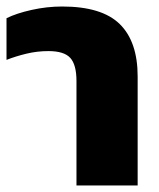

<svg xmlns="http://www.w3.org/2000/svg" viewBox="-20 -570 488 590"><path d="M215 0V-321Q215 -371 196 -392Q177 -413 129 -413Q94 -413 61 -405Q28 -397 0 -386V-514Q30 -529 77 -539.5Q124 -550 171 -550Q293 -550 348 -496Q403 -442 403 -335V0Z"/></svg>

Font: Kanit
Style: Bold
Weight: 700
Designer: Katatrad Team
Foundry: CadsonDemak
Version: Version 2.000; ttfautohint (v1.8.3)